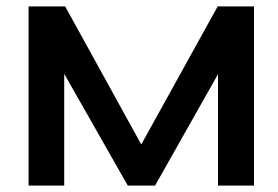

<svg xmlns="http://www.w3.org/2000/svg" viewBox="-20 -577 866 598"><path d="M69 -557H183L420 -127L658 -557H771V1H659V-346L463 1H378L180 -347V1H69Z"/></svg>

Font: Poppins Cyr Med
Style: Regular
Weight: 500
Designer: Ninad Kale (Devanagari), Jonny Pinhorn (Latin)
Foundry: Indian Type Foundry
Version: 4.004